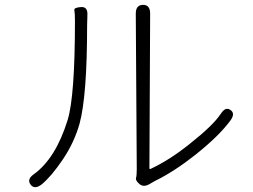

<svg xmlns="http://www.w3.org/2000/svg" viewBox="-20 -762 1040 789"><path d="M151 -4Q122 18 106 -3Q89 -25 119 -46Q209 -111 258 -269Q288 -367 288 -676Q288 -709 285.5 -720Q283 -731 313 -733Q342 -735 339 -698V-693Q338 -676 338 -659Q338 -368 307 -254Q285 -176 238 -106.5Q191 -37 151 -4ZM597 -7Q571 9 554 -5Q536 -20 539 -30.5Q542 -41 542 -67L538 -706Q538 -742 568 -742Q597 -742 597 -706L594 -71Q594 -66 599 -68Q678 -105 760 -171Q856 -247 887 -294Q907 -325 927 -310Q948 -296 927 -267Q880 -203 783 -126Q696 -57 616 -18Q601 -10 597 -7Z"/></svg>

Font: Resource Han Rounded CN Light
Style: Regular
Weight: 300
Designer: Cyano Hao (round all glyphs); Ryoko NISHIZUKA 西塚涼子 (kana, bopomofo & ideographs); Paul D. Hunt (Latin, Greek & Cyrillic)
Foundry: Cyano Hao
Version: 0.990